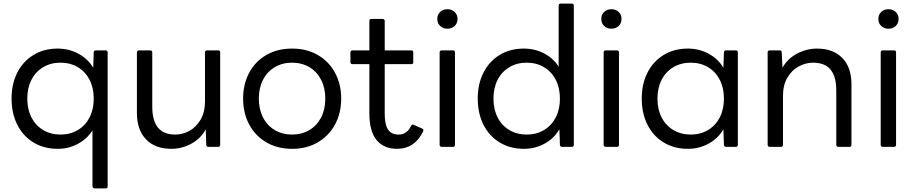

<svg xmlns="http://www.w3.org/2000/svg" viewBox="-20 -788 5063 1063"><path d="M492 244V-66Q462 -19 411 8.5Q360 36 299 36Q223 36 165 0.5Q107 -35 75.5 -98Q44 -161 44 -242Q44 -323 75.5 -385.5Q107 -448 165 -483.5Q223 -519 299 -519Q362 -519 414.5 -490.5Q467 -462 496 -413L499 -498Q499 -509 511 -509H565Q576 -509 576 -498V244Q576 255 565 255H503Q494 255 492 244ZM499 -242Q499 -301 476 -346Q453 -391 411 -416Q369 -441 315 -441Q261 -441 219 -416Q177 -391 154 -346Q131 -301 131 -242Q131 -183 154 -138Q177 -93 219 -68Q261 -43 315 -43Q369 -43 411 -68Q453 -93 476 -138Q499 -183 499 -242Z M738 -162V-498Q738 -503 741 -506Q744 -509 749 -509H811Q823 -509 823 -498V-198Q823 -120 854.5 -81.5Q886 -43 951 -43Q991 -43 1028.5 -63.5Q1066 -84 1090.5 -125.5Q1115 -167 1115 -227V-498Q1115 -509 1126 -509H1189Q1199 -509 1199 -498V13Q1199 25 1189 25H1134Q1122 25 1122 13L1119 -72Q1091 -20 1038.5 8Q986 36 929 36Q839 36 788.5 -16.5Q738 -69 738 -162Z M1326 -242Q1326 -322 1359.5 -385Q1393 -448 1454.5 -483.5Q1516 -519 1597 -519Q1678 -519 1739.5 -483.5Q1801 -448 1835 -385Q1869 -322 1869 -242Q1869 -162 1835 -99Q1801 -36 1739.5 0Q1678 36 1597 36Q1516 36 1454.5 0Q1393 -36 1359.5 -99Q1326 -162 1326 -242ZM1781 -242Q1781 -301 1758 -346Q1735 -391 1693 -416Q1651 -441 1597 -441Q1543 -441 1501 -416Q1459 -391 1436 -346Q1413 -301 1413 -242Q1413 -183 1436 -138Q1459 -93 1501 -68Q1543 -43 1597 -43Q1651 -43 1693 -68Q1735 -93 1758 -138Q1781 -183 1781 -242Z M2025 -160V-433H1931Q1926 -433 1923 -436Q1920 -439 1920 -443V-498Q1920 -503 1923 -506Q1926 -509 1931 -509H2025V-673Q2025 -683 2036 -683H2098Q2103 -683 2106.5 -680Q2110 -677 2110 -673V-509H2258Q2268 -509 2268 -498V-443Q2268 -433 2258 -433H2110V-158Q2110 -98 2128.5 -70.5Q2147 -43 2187 -43Q2233 -43 2256 -91Q2261 -102 2270 -97L2318 -76Q2328 -71 2322 -59Q2275 36 2179 36Q2105 36 2065 -12.5Q2025 -61 2025 -160Z M2401 -683Q2401 -707 2417 -722Q2433 -737 2457 -737Q2481 -737 2497 -722Q2513 -707 2513 -683Q2513 -659 2497 -644Q2481 -629 2457 -629Q2433 -629 2417 -644Q2401 -659 2401 -683ZM2414 13V-498Q2414 -509 2426 -509H2488Q2499 -509 2499 -498V13Q2499 25 2488 25H2426Q2414 25 2414 13Z M2625 -242Q2625 -323 2656.5 -385.5Q2688 -448 2746 -483.5Q2804 -519 2880 -519Q2941 -519 2992 -492.5Q3043 -466 3073 -419V-757Q3073 -768 3084 -768H3146Q3157 -768 3157 -757V13Q3157 25 3146 25H3092Q3080 25 3080 13L3077 -72Q3048 -22 2995.5 7Q2943 36 2880 36Q2804 36 2746 0.5Q2688 -35 2656.5 -98Q2625 -161 2625 -242ZM3080 -242Q3080 -301 3057 -346Q3034 -391 2992 -416Q2950 -441 2896 -441Q2842 -441 2800 -416Q2758 -391 2735 -346Q2712 -301 2712 -242Q2712 -183 2735 -138Q2758 -93 2800 -68Q2842 -43 2896 -43Q2950 -43 2992 -68Q3034 -93 3057 -138Q3080 -183 3080 -242Z M3309 -683Q3309 -707 3325 -722Q3341 -737 3365 -737Q3389 -737 3405 -722Q3421 -707 3421 -683Q3421 -659 3405 -644Q3389 -629 3365 -629Q3341 -629 3325 -644Q3309 -659 3309 -683ZM3322 13V-498Q3322 -509 3334 -509H3396Q3407 -509 3407 -498V13Q3407 25 3396 25H3334Q3322 25 3322 13Z M3533 -242Q3533 -323 3564.5 -385.5Q3596 -448 3654 -483.5Q3712 -519 3788 -519Q3851 -519 3903.5 -490.5Q3956 -462 3985 -413L3988 -498Q3988 -509 4000 -509H4054Q4065 -509 4065 -498V13Q4065 25 4054 25H4000Q3988 25 3988 13L3985 -72Q3956 -22 3903.5 7Q3851 36 3788 36Q3712 36 3654 0.5Q3596 -35 3564.5 -98Q3533 -161 3533 -242ZM3988 -242Q3988 -301 3965 -346Q3942 -391 3900 -416Q3858 -441 3804 -441Q3750 -441 3708 -416Q3666 -391 3643 -346Q3620 -301 3620 -242Q3620 -183 3643 -138Q3666 -93 3708 -68Q3750 -43 3804 -43Q3858 -43 3900 -68Q3942 -93 3965 -138Q3988 -183 3988 -242Z M4230 13V-498Q4230 -509 4242 -509H4296Q4308 -509 4308 -498L4312 -413Q4341 -464 4393.5 -491.5Q4446 -519 4503 -519Q4593 -519 4643.5 -467Q4694 -415 4694 -322V13Q4694 25 4684 25H4622Q4610 25 4610 13V-287Q4610 -364 4578.5 -402.5Q4547 -441 4481 -441Q4441 -441 4402.5 -420.5Q4364 -400 4339.5 -358.5Q4315 -317 4315 -257V13Q4315 25 4304 25H4242Q4230 25 4230 13Z M4843 -683Q4843 -707 4859 -722Q4875 -737 4899 -737Q4923 -737 4939 -722Q4955 -707 4955 -683Q4955 -659 4939 -644Q4923 -629 4899 -629Q4875 -629 4859 -644Q4843 -659 4843 -683ZM4856 13V-498Q4856 -509 4868 -509H4930Q4941 -509 4941 -498V13Q4941 25 4930 25H4868Q4856 25 4856 13Z"/></svg>

Font: LINE Seed JP_TTF Regular
Style: Regular
Weight: 400
Designer: LINE & Fontrix & Fontworks
Version: Version 1.002